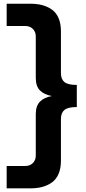

<svg xmlns="http://www.w3.org/2000/svg" viewBox="-20 -820 468 1040"><path d="M16.1 200.2V79.1H116.2Q142.6 79.1 158.2 63Q173.8 46.9 173.8 22.9V-202.1Q173.8 -247.1 196.8 -269.8Q219.7 -292.5 261.2 -299.8Q219.7 -307.1 196.8 -329.8Q173.8 -352.5 173.8 -397.9V-623Q173.8 -647 158.2 -663.1Q142.6 -679.2 116.2 -679.2H16.1V-799.8H145Q179.7 -799.8 207.8 -792.5Q235.8 -785.2 259.8 -769Q283.7 -752.9 296.9 -722.7Q310.1 -692.4 310.1 -649.9V-422.9Q310.1 -391.1 329.1 -375.5Q348.1 -359.9 396 -359.9V-240.2Q348.1 -240.2 329.1 -224.4Q310.1 -208.5 310.1 -176.8V49.8Q310.1 92.3 296.9 122.6Q283.7 152.8 259.8 169.2Q235.8 185.5 207.8 192.9Q179.7 200.2 145 200.2Z"/></svg>

Font: Aspekta 400
Style: Bold
Weight: 700
Designer: Ivo Dolenc
Version: Version 2.000